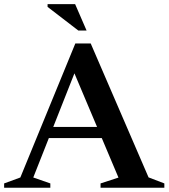

<svg xmlns="http://www.w3.org/2000/svg" viewBox="-30 -886 796 906"><path d="M171.5 -234.5V-287H509.5V-234.5ZM671 -49 745.5 -20.5V0H444.5V-20.5L529 -48L308.5 -570L333.5 -571L127 -48.5L207.5 -20.5V0H-10.5V-20.5L66 -48.5L325.5 -681H398ZM378.5 -742H339.5L194.5 -853.5V-866.5H324.5Z"/></svg>

Font: Newsreader 24pt SemiBold
Style: Regular
Weight: 600
Designer: Hugues Gentile
Foundry: Production Type
Version: Version 1.003